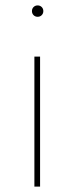

<svg xmlns="http://www.w3.org/2000/svg" viewBox="-20 -689 275 709"><path d="M134 -633Q128 -627 119 -627Q110 -627 104 -633Q98 -639 98 -648Q98 -657 104 -663Q110 -669 119 -669Q128 -669 134 -663Q140 -657 140 -648Q140 -639 134 -633ZM107 0V-480H128V0Z"/></svg>

Font: Cantarell Thin
Style: Regular
Weight: 100
Designer: Dave Crossland, Nikolaus Waxweiler, Florian Fecher, Jacques Le Bailly, Eben Sorkin, Alexei Vanyashin, Alexios Zavras, Em
Version: Version 0.303